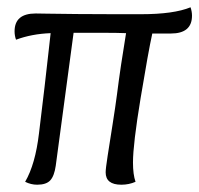

<svg xmlns="http://www.w3.org/2000/svg" viewBox="-20 -504 547 527"><path d="M24 -395Q20 -406 20 -418Q20 -467 78 -467Q80 -467 110 -466.5Q140 -466 191 -465.5Q242 -465 296 -465H367Q457 -465 503 -484Q507 -472 507 -461Q507 -412 449 -412H398Q387 -362 366 -235Q345 -108 345 -58Q345 -25 352 -5Q334 3 313 3Q270 3 270 -31Q270 -41 275.5 -76.5Q281 -112 289 -162.5Q297 -213 301 -244Q311 -323 326 -413Q302 -414 258 -414H182L133 -49Q129 -21 118 -9Q107 3 82 3Q65 3 49 -5Q77 -53 87 -138Q95 -203 102.5 -267Q110 -331 114 -368.5Q118 -406 119 -413Q67 -411 24 -395Z"/></svg>

Font: Overlock
Style: Italic
Weight: 400
Designer: Dario Muhafara
Foundry: Dario Manuel Muhafara
Version: Version 1.001